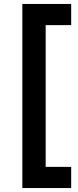

<svg xmlns="http://www.w3.org/2000/svg" viewBox="-20 -810 392 971"><path d="M93 141V-790H340V-683H211V34H340V141Z"/></svg>

Font: Karla
Style: Bold
Weight: 700
Designer: Jonathan Pinhorn
Version: Version 2.004; ttfautohint (v1.8.4.7-5d5b);gftools[0.9.33]